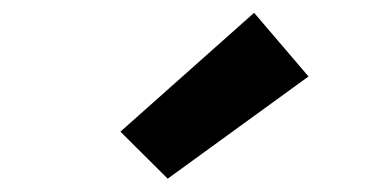

<svg xmlns="http://www.w3.org/2000/svg" viewBox="-20 -846 595 294"><path d="M236.8 -572.4 164.4 -644.4 369.1 -826.4 452.4 -728.9Z"/></svg>

Font: Source Sans Variable
Style: Regular
Weight: 200
Designer: Paul D. Hunt
Foundry: Adobe Systems Incorporated
Version: Version 3.006;hotconv 1.0.111;makeotfexe 2.5.65597